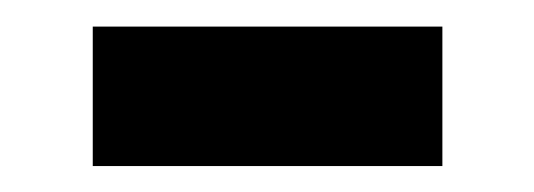

<svg xmlns="http://www.w3.org/2000/svg" viewBox="-20 -304 412 148"><path d="M51.5 -283.5H321V-176H51.5Z"/></svg>

Font: Newsreader 16pt 16pt ExtraBold
Style: Regular
Weight: 800
Version: Version 1.003